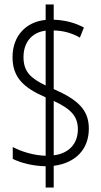

<svg xmlns="http://www.w3.org/2000/svg" viewBox="-20 -780 452 858"><path d="M184 -37V58H220V-39C321 -52 377 -116 377 -205C377 -291 326 -335 220 -382V-644C264 -643 302 -632 337 -612L355 -657C314 -679 270 -690 220 -692V-760H184V-691C97 -683 36 -620 36 -525C36 -434 85 -388 184 -345V-84C132 -85 74 -103 37 -123V-70C73 -52 127 -38 184 -37ZM184 -643V-398C118 -430 85 -459 85 -525C85 -593 125 -636 184 -643ZM220 -86V-329C295 -294 328 -262 328 -202C328 -137 287 -94 220 -86Z"/></svg>

Font: Noto Sans Myanmar UI ExtraCondensed Light
Style: Regular
Weight: 300
Width: 2
Designer: Monotype Design Team
Foundry: Monotype Imaging Inc.
Version: Version 2.103